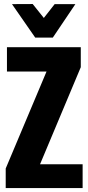

<svg xmlns="http://www.w3.org/2000/svg" viewBox="-20 -949 445 969"><path d="M8.8 0H397V-120.1H182.1L387.7 -609.9V-710.9H15.1V-587.9H214.8L8.8 -98.6ZM157.7 -759.3H246.6L360.4 -928.2H255.9L201.2 -858.4L145 -928.7L40.5 -928.2Z"/></svg>

Font: Roboto Flex
Style: wght 700 wdth 25 opsz 34 GRAD 0.00 slnt 0.00 XTRA 468 XOPQ 96 YOPQ 79 YTLC 514 YTUC 712 YTAS 750 YTDE -203.00 YTFI 738
Weight: 700
Width: 1
Designer: Berlow after Robertson
Foundry: Google
Version: Version 3.100